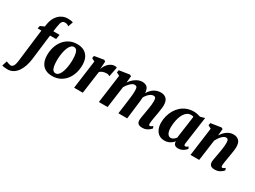

<svg xmlns="http://www.w3.org/2000/svg" viewBox="-184 -1660 3667 2756"><g transform="rotate(30 1650.0 -282.0)"><path d="M128 -599Q135.5 -643.5 153.8 -682.8Q172 -722 200.8 -751.8Q229.5 -781.5 268 -798.2Q306.5 -815 353.5 -815Q374.5 -815 396.8 -812.5Q419 -810 438.5 -803L410 -721.5Q400.5 -729 384.8 -737Q369 -745 344.5 -745Q319 -745 305 -731.2Q291 -717.5 284 -692.8Q277 -668 272 -633L260.5 -552.5H363L350.5 -475.5H250L199 -58.5Q192 1 174 56.8Q156 112.5 127 156Q98 199.5 56.5 225.2Q15 251 -39.5 251Q-65 251 -90.2 247.5Q-115.5 244 -128.5 240.5L-102 155.5Q-98 157.5 -84.2 163Q-70.5 168.5 -54.5 173.5Q-38.5 178.5 -26.5 178.5Q-8.5 178.5 4.5 166.8Q17.5 155 26.2 131.2Q35 107.5 40 71.5L106.5 -475.5H44.5L54 -521L120 -550.5Z M652 -565Q720.5 -565 767.5 -539Q814.5 -513 839.5 -463.2Q864.5 -413.5 865 -341Q865 -269 845 -205Q825 -141 786 -92Q747 -43 690.8 -14.8Q634.5 13.5 563 13.5Q496.5 13.5 449.8 -12.5Q403 -38.5 378.5 -88.8Q354 -139 353.5 -211Q353 -283.5 373 -347.5Q393 -411.5 431.8 -460.2Q470.5 -509 526.2 -537Q582 -565 652 -565ZM633 -506.5Q606.5 -506.5 586.8 -488Q567 -469.5 553 -438.5Q539 -407.5 530 -369.2Q521 -331 516.8 -290.5Q512.5 -250 513 -213.5Q513.5 -149.5 522.8 -112.5Q532 -75.5 548.2 -60Q564.5 -44.5 585.5 -44.5Q612 -44.5 631.8 -62.8Q651.5 -81 665.5 -112Q679.5 -143 688.2 -181.5Q697 -220 701.2 -260.8Q705.5 -301.5 705 -338.5Q704.5 -403 695.5 -439.5Q686.5 -476 670.5 -491.2Q654.5 -506.5 633 -506.5Z M923.5 0 987 -470.5 935 -498 942.5 -537.5 1097.5 -563.5 1122 -547.5 1116 -456.5 1112.5 -416.5Q1121 -444 1136.2 -470.5Q1151.5 -497 1172.8 -518Q1194 -539 1220 -551.2Q1246 -563.5 1276.5 -563.5Q1289 -563.5 1297.8 -560.5Q1306.5 -557.5 1310.5 -554.5L1279 -396Q1275.5 -400 1261.5 -405.8Q1247.5 -411.5 1225.5 -411.5Q1209.5 -411.5 1193.8 -408.8Q1178 -406 1163.8 -401Q1149.5 -396 1137.8 -388Q1126 -380 1118 -369.5L1067.5 0Z M1548.5 -551.5 1538 -439.5Q1553.5 -465 1575.2 -487.5Q1597 -510 1622.5 -527.2Q1648 -544.5 1676.2 -554.2Q1704.5 -564 1733.5 -564Q1769.5 -564 1794 -550.2Q1818.5 -536.5 1831.8 -506.2Q1845 -476 1847 -426Q1847 -418.5 1847 -409.8Q1847 -401 1846.2 -391.5Q1845.5 -382 1844 -372.5L1824.5 -399Q1840.5 -438.5 1862.5 -469Q1884.5 -499.5 1912 -520.8Q1939.5 -542 1971.8 -553Q2004 -564 2040 -564Q2095 -564 2130 -531.2Q2165 -498.5 2165 -419.5Q2165 -403 2161.2 -372.2Q2157.5 -341.5 2152 -307.8Q2146.5 -274 2141.5 -247Q2137 -221.5 2132.2 -194Q2127.5 -166.5 2124 -141Q2120.5 -115.5 2120 -96.5Q2120 -78.5 2125.2 -73.2Q2130.5 -68 2138 -68Q2147 -68 2157 -73.2Q2167 -78.5 2183.5 -92L2197 -60Q2191 -52 2173.2 -35.2Q2155.5 -18.5 2126 -4.2Q2096.5 10 2055 10Q2018 10 1998.8 -1.2Q1979.5 -12.5 1973 -30.2Q1966.5 -48 1966.5 -67Q1966.5 -82.5 1970.5 -107.2Q1974.5 -132 1979.8 -161Q1985 -190 1989.5 -218Q1994 -245 1999.5 -277.8Q2005 -310.5 2008.8 -343Q2012.5 -375.5 2012 -403Q2011.5 -444 2001.5 -458Q1991.5 -472 1970 -472Q1951 -472 1930 -461Q1909 -450 1888.8 -429.8Q1868.5 -409.5 1851.8 -381.5Q1835 -353.5 1824 -319L1847 -402.5Q1846.5 -379.5 1844.5 -352.5Q1842.5 -325.5 1839.8 -298.2Q1837 -271 1833.5 -246.5L1803.5 0H1657.5L1686.5 -217Q1690 -245.5 1694 -277.5Q1698 -309.5 1700.8 -341.8Q1703.5 -374 1703 -400.5Q1702 -445.5 1691 -458.8Q1680 -472 1655 -472Q1640.5 -472 1623.5 -462.8Q1606.5 -453.5 1589 -437Q1571.5 -420.5 1555.2 -399.2Q1539 -378 1527 -354.5L1478.5 0H1334L1398 -470.5L1346 -498.5L1353.5 -538L1524 -564Z M2706 -105Q2703.5 -84.5 2709 -76.2Q2714.5 -68 2725 -68Q2732.5 -68 2743 -73Q2753.5 -78 2770 -91L2783.5 -59Q2777.5 -50 2759.2 -33.5Q2741 -17 2712.5 -3.5Q2684 10 2648 10Q2616.5 10 2596.2 -5.5Q2576 -21 2574 -51L2575.5 -65.5Q2560.5 -46.5 2538.2 -29.2Q2516 -12 2487.8 -1Q2459.5 10 2424 10Q2366.5 10 2328.8 -17.2Q2291 -44.5 2272.8 -90.5Q2254.5 -136.5 2254.5 -192.5Q2254.5 -248.5 2268.8 -302.2Q2283 -356 2310.5 -403.2Q2338 -450.5 2378.2 -486.8Q2418.5 -523 2470.8 -543.2Q2523 -563.5 2586 -563.5Q2614 -563.5 2645 -557Q2676 -550.5 2697.5 -543L2770 -563.5ZM2615.5 -494.5Q2606.5 -498.5 2596.2 -500.2Q2586 -502 2575 -502Q2539 -502 2511.8 -483.5Q2484.5 -465 2464.8 -433.5Q2445 -402 2432.8 -362.2Q2420.5 -322.5 2414.8 -279.8Q2409 -237 2409 -196.5Q2409 -155.5 2418.2 -126.8Q2427.5 -98 2444 -83.2Q2460.5 -68.5 2482.5 -68.5Q2495 -68.5 2506.2 -72.8Q2517.5 -77 2527.8 -84Q2538 -91 2547 -100.2Q2556 -109.5 2563.5 -119Z M3055.5 -440Q3072 -466.5 3092 -489Q3112 -511.5 3135.5 -528.2Q3159 -545 3185.5 -554.5Q3212 -564 3242 -564Q3298 -564 3332.5 -531.5Q3367 -499 3367 -419.5Q3367 -403 3362.8 -372.2Q3358.5 -341.5 3353 -307.8Q3347.5 -274 3343 -247Q3339 -221.5 3334 -194Q3329 -166.5 3325.5 -140.8Q3322 -115 3321.5 -96.5Q3321.5 -78.5 3327 -73.2Q3332.5 -68 3339 -68Q3347.5 -68 3357.5 -73Q3367.5 -78 3384 -90.5L3397 -58.5Q3392 -51 3374 -34.2Q3356 -17.5 3326.5 -3.8Q3297 10 3256 10Q3219 10 3200 -1.2Q3181 -12.5 3174 -30.2Q3167 -48 3167 -67Q3167.5 -78.5 3169.8 -95.5Q3172 -112.5 3175.8 -133Q3179.5 -153.5 3183.5 -175.2Q3187.5 -197 3191 -217Q3194.5 -238 3198.8 -261.8Q3203 -285.5 3206.2 -310.2Q3209.5 -335 3211.8 -358.8Q3214 -382.5 3213.5 -403Q3213.5 -430.5 3209 -445.2Q3204.5 -460 3195.2 -466Q3186 -472 3171 -472Q3155 -472 3138 -462Q3121 -452 3104 -434.5Q3087 -417 3071.8 -394.5Q3056.5 -372 3044 -347L2996.5 0H2852.5L2915.5 -470.5L2863.5 -498.5L2871 -538L3042 -564L3066 -551.5Z"/></g></svg>

Font: Merriweather 28pt ExtraBold
Style: Italic
Weight: 800
Italic angle: -7.8°
Version: Version 2.101